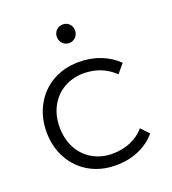

<svg xmlns="http://www.w3.org/2000/svg" viewBox="-133 -822 826 923"><g transform="rotate(-20 280.5 -360.0)"><path d="M306 -467Q250 -467 205 -441Q160 -415 135 -368.5Q110 -322 110 -262Q110 -202 135 -155Q160 -108 205 -82Q250 -56 306 -56Q357 -56 399.5 -74Q442 -92 471 -126L509 -86Q474 -44 421 -21Q368 2 303 2Q228 2 169 -31.5Q110 -65 76.5 -125.5Q43 -186 43 -262Q43 -338 76.5 -398.5Q110 -459 169 -492.5Q228 -526 303 -526Q364 -526 414.5 -506Q465 -486 501 -450L463 -405Q399 -467 306 -467ZM339 -675Q339 -655 325.5 -641Q312 -627 293 -627Q273 -627 259.5 -641Q246 -655 246 -675Q246 -695 259.5 -708.5Q273 -722 293 -722Q313 -722 326 -708.5Q339 -695 339 -675Z"/></g></svg>

Font: Gontserrat Light
Style: Regular
Weight: 300
Designer: Julieta Ulanovsky
Foundry: Julieta Ulanovsky
Version: Version 6.001